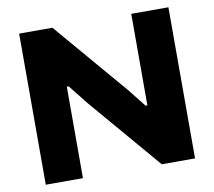

<svg xmlns="http://www.w3.org/2000/svg" viewBox="-81 -833 1033 926"><g transform="rotate(-10 435.5 -370.0)"><path d="M70 -740H233L543 -377L610 -292H619V-740H801V0H638L339 -350L261 -448H252V0H70Z"/></g></svg>

Font: Encode Sans Wide
Style: ExtraBold
Weight: 800
Designer: Pablo Impallari, Andres Torresi
Foundry: Pablo Impallari, Andres Torresi
Version: Version 1.000; ttfautohint (v1.00) -l 8 -r 50 -G 200 -x 14 -